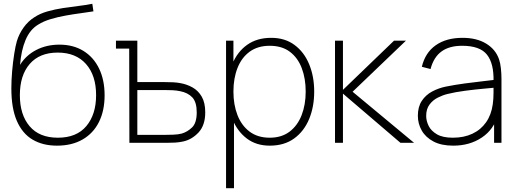

<svg xmlns="http://www.w3.org/2000/svg" viewBox="-20 -755 2731 1015"><path d="M281 15Q206.5 15 152.5 -16.8Q98.5 -48.5 69.2 -115.5Q40 -182.5 40 -288Q40 -330.5 44.2 -379.2Q48.5 -428 55.2 -470.5Q62 -513 69 -537Q80.5 -575.5 104.5 -609.2Q128.5 -643 162 -664Q191.5 -683.5 231.2 -694.8Q271 -706 314 -712.5Q357 -719 397.2 -723.8Q437.5 -728.5 468 -735L474 -695Q447.5 -690.5 409.2 -685.5Q371 -680.5 328.8 -673Q286.5 -665.5 248 -654Q209.5 -642.5 182 -625Q138.5 -599 115.2 -543.8Q92 -488.5 86 -412Q117 -462.5 171.5 -490.8Q226 -519 294 -519Q367.5 -519 421.2 -485.8Q475 -452.5 504 -392.2Q533 -332 533 -251Q533 -170 503.2 -110.2Q473.5 -50.5 417 -17.8Q360.5 15 281 15ZM286 -27Q385 -27 436.5 -88.5Q488 -150 488 -252Q488 -356.5 434.5 -416.8Q381 -477 285 -477Q189 -477 137 -416.8Q85 -356.5 85 -252Q85 -148.5 136.5 -87.8Q188 -27 286 -27Z M862 0H664L663 -498H593V-540H706V-321H852Q876 -321 895 -320Q914 -319 931 -316Q967 -310 997.5 -293Q1028 -276 1046.5 -244Q1065 -212 1065 -161Q1065 -93 1029.8 -55Q994.5 -17 948 -7Q927 -2.5 906.2 -1.2Q885.5 0 862 0ZM706 -279V-42H850Q870.5 -42 896.5 -43Q922.5 -44 941 -49Q970.5 -57.5 995.2 -81.2Q1020 -105 1020 -161Q1020 -215 996.8 -240Q973.5 -265 932 -273Q913.5 -277 892 -278Q870.5 -279 850 -279Z M1406 15Q1334.5 15 1284.5 -23Q1234.5 -61 1208.2 -125.8Q1182 -190.5 1182 -271Q1182 -353 1208.5 -417.2Q1235 -481.5 1286.8 -518.2Q1338.5 -555 1414 -555Q1486.5 -555 1537.2 -517.2Q1588 -479.5 1614.5 -415Q1641 -350.5 1641 -271Q1641 -190 1614 -125.2Q1587 -60.5 1534.8 -22.8Q1482.5 15 1406 15ZM1217 240H1175V-540H1214V-115H1217ZM1406 -27Q1468.5 -27 1510.8 -59Q1553 -91 1574.5 -146.2Q1596 -201.5 1596 -271Q1596 -340 1575.2 -394.8Q1554.5 -449.5 1512.5 -481.2Q1470.5 -513 1406 -513Q1343 -513 1300.2 -482Q1257.5 -451 1235.8 -396.2Q1214 -341.5 1214 -271Q1214 -201.5 1235.5 -146.2Q1257 -91 1299.8 -59Q1342.5 -27 1406 -27Z M1793 0H1751V-540H1793V-280L2063 -540H2126L1844 -270L2169 0H2097L1793 -260Z M2376 15Q2313 15 2271.5 -7Q2230 -29 2209.5 -65Q2189 -101 2189 -143Q2189 -190.5 2209.8 -221.8Q2230.5 -253 2264 -271Q2297.5 -289 2336 -297Q2383 -306.5 2436.8 -313.8Q2490.5 -321 2536 -326Q2581.5 -331 2604 -334L2589 -324Q2591.5 -419.5 2554.2 -466.2Q2517 -513 2423 -513Q2355 -513 2313.8 -482.8Q2272.5 -452.5 2256 -390L2210 -402Q2228 -477 2283.8 -516Q2339.5 -555 2425 -555Q2500 -555 2550 -524.5Q2600 -494 2618 -442Q2625 -422 2628 -393.5Q2631 -365 2631 -338V0H2592V-148L2612 -147Q2590.5 -70 2526.5 -27.5Q2462.5 15 2376 15ZM2374 -27Q2432.5 -27 2477.2 -48Q2522 -69 2549.8 -108.8Q2577.5 -148.5 2585 -204Q2589 -232 2589 -264Q2589 -296 2589 -310L2611 -293Q2584.5 -290.5 2537.8 -286.2Q2491 -282 2439 -275.2Q2387 -268.5 2345 -258Q2320.5 -252 2294.5 -239Q2268.5 -226 2250.8 -202.5Q2233 -179 2233 -142Q2233 -116 2246 -89.5Q2259 -63 2289.8 -45Q2320.5 -27 2374 -27Z"/></svg>

Font: Manrope Variable Light
Style: Regular
Weight: 200
Designer: Mikhail Sharanda
Foundry: Mikhail Sharanda
Version: Version 4.505